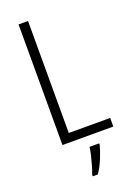

<svg xmlns="http://www.w3.org/2000/svg" viewBox="-173 -781 751 1068"><g transform="rotate(-20 202.0 -246.5)"><path d="M83 0V-714H139V-51H384V0ZM278 70Q269 105 251.5 147Q234 189 212 221H182V211Q189 194 197 166.5Q205 139 212 110Q219 81 221 61H278Z"/></g></svg>

Font: Noto Sans Sinhala Condensed Light
Style: Regular
Weight: 300
Width: 3
Designer: Jelle Bosma - Monotype Design Team
Foundry: Monotype Imaging Inc.
Version: Version 2.006; ttfautohint (v1.8.4.7-5d5b)